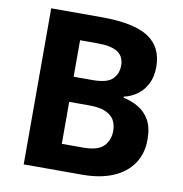

<svg xmlns="http://www.w3.org/2000/svg" viewBox="-80 -789 825 865"><g transform="rotate(10 332.5 -357.0)"><path d="M316 -714Q463 -714 530 -670.5Q597 -627 597 -536Q597 -491 580.5 -458.5Q564 -426 536.5 -406Q509 -386 476 -379V-374Q511 -367 543 -349Q575 -331 595 -297Q615 -263 615 -207Q615 -142 583 -95.5Q551 -49 492.5 -24.5Q434 0 352 0H85V-714ZM324 -428Q390 -428 415 -452Q440 -476 440 -515Q440 -556 410.5 -575.5Q381 -595 317 -595H238V-428ZM238 -313V-121H335Q403 -121 429.5 -148.5Q456 -176 456 -219Q456 -246 444.5 -267Q433 -288 405.5 -300.5Q378 -313 330 -313Z"/></g></svg>

Font: Noto Sans Cherokee
Style: Regular
Weight: 400
Designer: Monotype Design Team
Foundry: Monotype Imaging Inc.
Version: Version 2.001